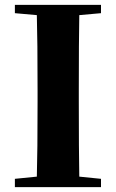

<svg xmlns="http://www.w3.org/2000/svg" viewBox="-20 -767 476 787"><path d="M305 -705Q303 -603 303 -395V-352Q303 -146 305 -43L394 -34V0H41V-34L131 -43Q134 -144 134 -351V-395Q134 -602 131 -705L41 -713V-747H394V-713Z"/></svg>

Font: Source Han Serif CN Heavy
Style: Regular
Weight: 900
Designer: Ryoko NISHIZUKA  (kana & ideographs); Frank Grießhammer (Latin, Greek & Cyrillic); Wenlong ZHANG  (bopomofo); Sandoll Co
Foundry: Adobe Systems Incorporated
Version: Version 1.000;PS 1;hotconv 16.6.53;makeotf.lib2.5.65590